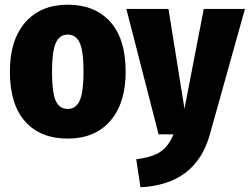

<svg xmlns="http://www.w3.org/2000/svg" viewBox="-20 -571 1061 816"><path d="M514 -266Q514 -132 448.5 -57Q383 18 268 18Q152 18 87 -54.5Q22 -127 22 -267Q22 -401 87.5 -476Q153 -551 268 -551Q383 -551 448.5 -478.5Q514 -406 514 -266ZM201 -267Q201 -179 216.5 -143.5Q232 -108 268 -108Q303 -108 319 -144Q335 -180 335 -266Q335 -353 319 -388.5Q303 -424 268 -424Q233 -424 217 -388Q201 -352 201 -267ZM872 0Q813 213 577 225L559 106Q628 97 662.5 73.5Q697 50 717 0H654L517 -533H696L764 -109L846 -533H1021Z"/></svg>

Font: Fira Sans Condensed ExtraBold
Style: Regular
Weight: 800
Width: 3
Designer: Carrois Corporate & Edenspiekermann AG
Foundry: Carrois Corporate GbR & Edenspiekermann AG
Version: Version 4.203